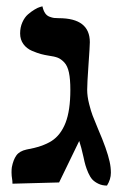

<svg xmlns="http://www.w3.org/2000/svg" viewBox="-20 -575 375 601"><path d="M252.9 -293.9Q252.9 -273.4 259 -249.5Q265.1 -225.6 269.8 -213.6Q274.4 -201.7 287.1 -170.9Q314.9 -106.9 323.2 -68.8Q327.1 -51.3 327.1 -34.2Q327.1 -13.7 314.9 5.9Q299.8 5.9 288.1 0.2Q276.4 -5.4 269.3 -12.9Q262.2 -20.5 256.3 -33.9Q250.5 -47.4 247.6 -57.4Q244.6 -67.4 241.2 -84Q234.4 -114.7 228 -133.8Q184.1 -43.9 165 -3.9L19 0Q19 -9.3 18.1 -13.2Q16.1 -24.9 16.1 -35.2Q16.1 -45.9 17.1 -51.8Q21.5 -74.7 31.2 -88.4Q41 -102.1 63 -106.9Q113.3 -115.7 141.6 -133.8Q169.9 -151.9 185.1 -190.4Q200.2 -229 200.2 -293.9Q200.2 -327.1 195.8 -347.9Q191.4 -368.7 181.4 -379.4Q171.4 -390.1 160.9 -394.3Q150.4 -398.4 131.8 -400.9Q119.6 -402.8 108.4 -405.8Q97.2 -408.7 80.3 -415.8Q63.5 -422.9 53.2 -437Q43 -451.2 43 -470.2Q43 -489.3 50 -505.1Q57.1 -521 67.6 -530Q78.1 -539.1 88.4 -545.2Q98.6 -551.3 105.5 -553.2L112.8 -555.2Q115.7 -542 121.1 -533.9Q126.5 -525.9 135 -522.7Q143.6 -519.5 149.2 -518.8Q154.8 -518.1 164.1 -518.1Q261.2 -518.1 261.2 -442.9Q261.2 -431.6 256.8 -369.1Q252.9 -313.5 252.9 -293.9Z"/></svg>

Font: Linear Smooth
Style: Bold
Weight: 700
Designer: Philipp H. Poll, Flanker
Foundry: Philipp H. Poll, reworked by Flanker
Version: Version 1.061 | FøM Fix